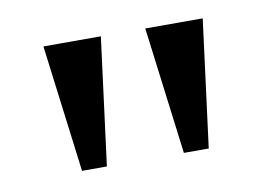

<svg xmlns="http://www.w3.org/2000/svg" viewBox="-40 -771 489 349"><g transform="rotate(-10 204.0 -596.5)"><path d="M274.9 -479H320.8L351.1 -713.9H245.1ZM86.9 -479H132.8L163.1 -713.9H57.1Z"/></g></svg>

Font: Gandom
Style: Regular
Weight: 400
Foundry: DejaVu fonts team - Redesigned by Saber Rastikerdar - Based on Samim Font
Version: Version 0.8